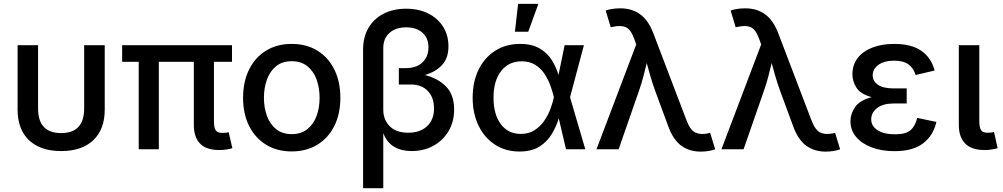

<svg xmlns="http://www.w3.org/2000/svg" viewBox="-20 -783 5263 1007"><path d="M300.3 9.3Q192.4 9.3 132.3 -47.6Q72.3 -104.5 72.3 -208V-545.9H179.7V-213.9Q179.7 -85 300.8 -85Q421.4 -85 421.4 -213.9V-545.9H529.3V-208Q529.3 -104.5 469.2 -47.6Q409.2 9.3 300.3 9.3Z M1130.4 3.9Q1061.5 3.9 1029.1 -30Q996.6 -64 996.6 -127.9V-459H813V0H707.5V-459H620.6V-545.9H1196.8V-459H1102.1V-148.4Q1102.1 -114.3 1111.1 -100.1Q1120.1 -85.9 1146 -85.9Q1159.2 -85.9 1166.3 -86.9Q1173.3 -87.9 1179.2 -89.8L1198.7 -5.9Q1188 -2.4 1169.9 0.7Q1151.9 3.9 1130.4 3.9Z M1509.8 11.2Q1433.1 11.2 1375.7 -23.9Q1318.4 -59.1 1286.6 -122.3Q1254.9 -185.5 1254.9 -270Q1254.9 -355 1286.6 -418.7Q1318.4 -482.4 1375.7 -517.6Q1433.1 -552.7 1509.8 -552.7Q1586.9 -552.7 1644.3 -517.6Q1701.7 -482.4 1733.4 -418.7Q1765.1 -355 1765.1 -270Q1765.1 -185.5 1733.4 -122.3Q1701.7 -59.1 1644.3 -23.9Q1586.9 11.2 1509.8 11.2ZM1509.8 -79.6Q1559.6 -79.6 1592 -105.7Q1624.5 -131.8 1640.4 -175Q1656.2 -218.3 1656.2 -270Q1656.2 -322.3 1640.4 -366Q1624.5 -409.7 1592 -435.8Q1559.6 -461.9 1509.8 -461.9Q1460.4 -461.9 1428.2 -435.8Q1396 -409.7 1380.1 -366Q1364.3 -322.3 1364.3 -270Q1364.3 -218.3 1380.1 -175Q1396 -131.8 1428.2 -105.7Q1460.4 -79.6 1509.8 -79.6Z M1884.3 204.1V-522.5Q1884.3 -588.4 1912.6 -636.7Q1940.9 -685.1 1991.9 -711.2Q2043 -737.3 2109.9 -737.3Q2176.3 -737.3 2226.3 -712.2Q2276.4 -687 2304.2 -642.6Q2332 -598.1 2332 -540Q2332 -479 2299.3 -442.9Q2266.6 -406.7 2209 -389.6Q2275.9 -372.6 2318.8 -329.8Q2361.8 -287.1 2361.8 -208.5Q2361.8 -144.5 2332.8 -95.5Q2303.7 -46.4 2253.4 -18.6Q2203.1 9.3 2138.7 9.3Q2085 9.3 2047.1 -13.2Q2009.3 -35.6 1990.2 -84.5V204.1ZM2121.1 -86.9Q2183.6 -86.9 2220 -121.1Q2256.3 -155.3 2256.3 -213.9Q2256.3 -271.5 2223.9 -305.7Q2191.4 -339.8 2135.3 -339.8H2071.8V-425.8H2108.9Q2163.6 -425.8 2195.3 -455.3Q2227.1 -484.9 2227.1 -535.2Q2227.1 -583.5 2195.6 -611.6Q2164.1 -639.6 2110.4 -639.6Q2055.2 -639.6 2022.7 -610.4Q1990.2 -581.1 1990.2 -530.8V-207Q1990.2 -155.3 2023.9 -121.1Q2057.6 -86.9 2121.1 -86.9Z M2704.1 11.7Q2631.8 11.7 2576.4 -24.2Q2521 -60.1 2490 -123.8Q2459 -187.5 2459 -270.5Q2459 -355 2490.5 -418.5Q2522 -481.9 2577.9 -517.3Q2633.8 -552.7 2707.5 -552.7Q2771 -552.7 2811.5 -528.3Q2852.1 -503.9 2875 -466.3Q2897.9 -428.7 2909.2 -389.6L2941.4 -545.9H3042.5L2969.7 -272.9L3049.8 0H2948.7L2910.6 -162.1Q2898.4 -121.6 2875 -81.5Q2851.6 -41.5 2810.5 -14.9Q2769.5 11.7 2704.1 11.7ZM2884.8 -272.9V-274.4Q2878.4 -301.3 2866.9 -333.5Q2855.5 -365.7 2836.4 -394.8Q2817.4 -423.8 2787.8 -442.6Q2758.3 -461.4 2716.3 -461.4Q2647.9 -461.4 2608.2 -410.4Q2568.4 -359.4 2568.4 -270.5Q2568.4 -182.6 2606.9 -131.6Q2645.5 -80.6 2711.4 -80.6Q2752.9 -80.6 2783.2 -99.9Q2813.5 -119.1 2834 -148.9Q2854.5 -178.7 2866.7 -211.4Q2878.9 -244.1 2884.8 -271.5ZM2680.7 -616.7 2697.3 -762.7H2803.7L2750.5 -616.7Z M3108.4 0 3316.9 -549.8 3307.6 -575.7Q3289.1 -628.4 3262.7 -640.1Q3236.3 -651.9 3193.8 -642.1L3183.1 -640.1L3156.7 -727.5Q3167.5 -732.4 3188.7 -735.8Q3210 -739.3 3232.9 -739.3Q3294.4 -739.3 3337.6 -708Q3380.9 -676.8 3407.2 -606.9L3580.1 -153.3Q3600.1 -100.6 3627 -87.9Q3653.8 -75.2 3692.9 -83.5L3704.6 -86.4L3731 0Q3720.2 4.4 3699.7 8.3Q3679.2 12.2 3655.3 12.2Q3595.7 12.2 3553 -19Q3510.3 -50.3 3484.9 -120.6L3415 -310.1Q3401.9 -346.7 3391.6 -381.8Q3381.3 -417 3372.1 -452.1Q3363.3 -417 3354.2 -381.6Q3345.2 -346.2 3332.5 -310.1L3224.6 0Z M3763.7 0 3972.2 -549.8 3962.9 -575.7Q3944.3 -628.4 3918 -640.1Q3891.6 -651.9 3849.1 -642.1L3838.4 -640.1L3812 -727.5Q3822.8 -732.4 3844 -735.8Q3865.2 -739.3 3888.2 -739.3Q3949.7 -739.3 3992.9 -708Q4036.1 -676.8 4062.5 -606.9L4235.4 -153.3Q4255.4 -100.6 4282.2 -87.9Q4309.1 -75.2 4348.1 -83.5L4359.9 -86.4L4386.2 0Q4375.5 4.4 4355 8.3Q4334.5 12.2 4310.5 12.2Q4251 12.2 4208.3 -19Q4165.5 -50.3 4140.1 -120.6L4070.3 -310.1Q4057.1 -346.7 4046.9 -381.8Q4036.6 -417 4027.3 -452.1Q4018.6 -417 4009.5 -381.6Q4000.5 -346.2 3987.8 -310.1L3879.9 0Z M4671.4 9.8Q4605 9.8 4553 -9.5Q4501 -28.8 4470.7 -64.2Q4440.4 -99.6 4440.4 -147.9Q4440.4 -185.1 4464.4 -220.9Q4488.3 -256.8 4551.8 -273.4Q4493.2 -289.6 4471.9 -323.2Q4450.7 -356.9 4450.7 -393.1Q4450.7 -443.4 4478.8 -479.2Q4506.8 -515.1 4556.4 -533.9Q4606 -552.7 4669.9 -552.7Q4759.8 -552.7 4812 -516.6Q4864.3 -480.5 4881.8 -413.1L4782.2 -389.6Q4772 -424.8 4745.4 -444.8Q4718.8 -464.8 4669.4 -464.8Q4617.7 -464.8 4587.4 -443.1Q4557.1 -421.4 4557.1 -387.7Q4557.1 -357.4 4584.7 -338.4Q4612.3 -319.3 4666.5 -319.3H4735.4V-240.2H4666.5Q4611.3 -240.2 4580.3 -216.3Q4549.3 -192.4 4549.3 -156.7Q4549.3 -122.1 4582.5 -100.3Q4615.7 -78.6 4674.3 -78.6Q4730.5 -78.6 4755.4 -100.1Q4780.3 -121.6 4790.5 -164.6L4891.1 -143.6Q4875 -71.8 4821.3 -31Q4767.6 9.8 4671.4 9.8Z M5144.5 3.9Q5075.7 3.9 5042.2 -30Q5008.8 -64 5008.8 -127.9V-545.9H5116.2V-149.4Q5116.2 -115.2 5125.2 -101.1Q5134.3 -86.9 5159.7 -86.9Q5173.3 -86.9 5180.4 -87.9Q5187.5 -88.9 5193.4 -90.8L5212.4 -5.9Q5200.7 -2.4 5182.6 0.7Q5164.6 3.9 5144.5 3.9Z"/></svg>

Font: Inter Medium
Style: Regular
Weight: 500
Designer: Rasmus Andersson
Foundry: rsms
Version: Version 4.001;git-9221beed3